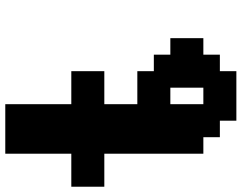

<svg xmlns="http://www.w3.org/2000/svg" viewBox="-114 -801 915 727"><g transform="rotate(-90 343.5 -437.5)"><path d="M250 0H437.5V-62.5H500V-125H562.5V-250H500V-312.5H437.5V-375H312.5V-500H437.5V-625H312.5V-875H125V-625H0V-500H125V-125H187.5V-62.5H250ZM375 -125H312.5V-250H375Z"/></g></svg>

Font: Faithful 32x
Style: Semibold
Weight: 400
Foundry: Faithful Resource Pack
Version: Version 1.0; January 27, 2023